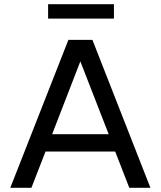

<svg xmlns="http://www.w3.org/2000/svg" viewBox="-20 -890 762 910"><path d="M28.8 0 304.2 -701.2H418L692.9 0H592.8L525.9 -171.9H195.8L128.9 0ZM227.1 -253.9H495.1L360.8 -599.1ZM208 -801.8V-870.1H520V-801.8Z"/></svg>

Font: LT Superior Med
Style: Regular
Weight: 500
Designer: Daniel Lyons
Foundry: LyonsType
Version: Version 1.000